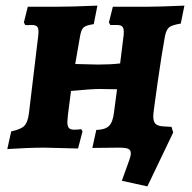

<svg xmlns="http://www.w3.org/2000/svg" viewBox="-20 -526 685 684"><path d="M414 118 440 46Q446 30 446 20Q446 8 436.5 4Q427 0 404 0L309 1L323 -63Q355 -64 368.5 -77.5Q382 -91 386 -125L397 -208L334 -209Q307 -209 233 -202L222 -117Q220 -97 220 -92Q220 -76 225.5 -70Q231 -64 244 -64Q262 -64 269 -66L274 -58L258 3Q156 0 139 0Q83 0 6 5L20 -58Q54 -65 66.5 -77.5Q79 -90 83 -122L116 -397Q117 -404 117 -414Q117 -427 111.5 -432Q106 -437 92 -437Q89 -437 81.5 -436.5Q74 -436 70 -437L65 -446L79 -502H180Q236 -502 327 -506L314 -440Q286 -436 277.5 -428Q269 -420 265 -396L248 -298L329 -296Q373 -296 408 -300L420 -397Q421 -403 421 -413Q421 -426 415.5 -431.5Q410 -437 396 -437H373L368 -446L382 -502H503Q546 -502 637 -506L624 -442Q593 -437 583 -429Q573 -421 568 -399Q556 -334 541 -228.5Q526 -123 526 -113Q526 -94 533 -86Q540 -78 558 -76L591 -74L597 -54L505 138Z"/></svg>

Font: Alegreya SC ExtraBold
Style: Italic
Weight: 800
Italic angle: -7°
Designer: Juan Pablo del Peral
Foundry: Huerta Tipografica
Version: Version 2.007; ttfautohint (v1.6)